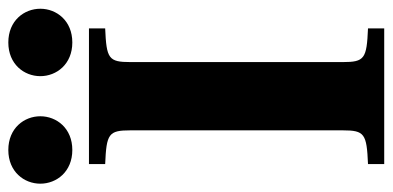

<svg xmlns="http://www.w3.org/2000/svg" viewBox="-268 -666 921 450"><g transform="rotate(-90 192.0 -440.5)"><path d="M239 -806C239 -768 267 -731 318 -731C369 -731 397 -768 397 -806C397 -844 369 -881 318 -881C267 -881 239 -844 239 -806ZM-13 -806C-13 -768 15 -731 66 -731C117 -731 145 -768 145 -806C145 -844 117 -881 66 -881C15 -881 -13 -844 -13 -806ZM33 0H351V-38C280 -41 272 -46 272 -97V-595C272 -646 280 -651 351 -654V-692H33V-654C104 -651 112 -646 112 -595V-97C112 -46 104 -41 33 -38Z"/></g></svg>

Font: Heuristica
Style: Bold
Weight: 700
Version: Version 1.0.1